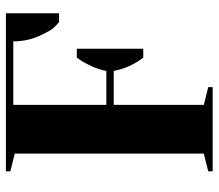

<svg xmlns="http://www.w3.org/2000/svg" viewBox="-65 -675 740 650"><g transform="rotate(-90 305.0 -350.0)"><path d="M275 -360H390Q394 -384 405.5 -409Q417 -434 426 -447L435 -460H465V-235H435Q400 -280 390 -335H275V-30L335 -15V0H50V-15L110 -30V-670L50 -685V-700H585V-520H555Q548 -526 537 -537Q526 -548 508 -588Q490 -628 490 -675H275Z"/></g></svg>

Font: Yeseva One
Style: Regular
Weight: 400
Designer: Jovanny Lemonad
Foundry: Jovanny Lemonad
Version: Version 2.000